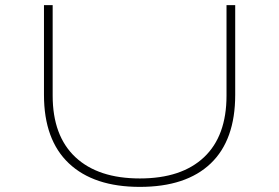

<svg xmlns="http://www.w3.org/2000/svg" viewBox="-20 -720 1090 751"><path d="M527 11Q347 11 249.5 -81Q152 -173 152 -349V-700H186V-346Q186 -188.5 275 -105.2Q364 -22 527 -22Q690 -22 778 -105Q866 -188 866 -346V-700H900V-349Q900 -172 804 -80.5Q708 11 527 11Z"/></svg>

Font: League Mono Extended Thin
Style: Regular
Weight: 100
Width: 9
Designer: Tyler Finck
Foundry: The League of Moveable Type / Tyler Finck
Version: Version 2.210